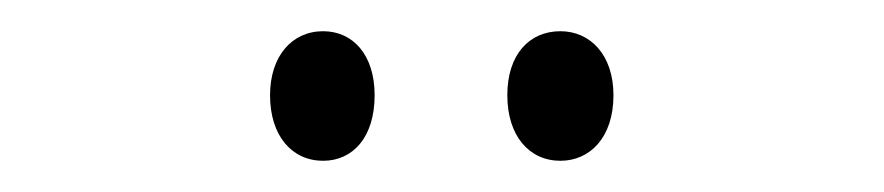

<svg xmlns="http://www.w3.org/2000/svg" viewBox="-20 -727 566 123"><path d="M153 -666C153 -640 167 -624 187 -624C206 -624 220 -639 220 -666C220 -692 206 -707 187 -707C167 -707 153 -691 153 -666ZM305 -666C305 -640 319 -624 339 -624C358 -624 373 -639 373 -666C373 -692 358 -707 339 -707C319 -707 305 -692 305 -666Z"/></svg>

Font: Noto Sans Armenian ExtraCondensed Light
Style: Regular
Weight: 300
Width: 2
Designer: Monotype Design Team
Foundry: Monotype Imaging Inc.
Version: Version 2.008